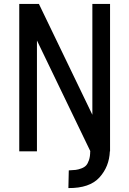

<svg xmlns="http://www.w3.org/2000/svg" viewBox="-20 -770 658 977"><path d="M450 -750H540V0H539Q536 78 486 133Q436 188 328 187L330 97Q352 96 365 94.5Q378 93 394 87Q410 81 418.5 71.5Q427 62 433 44Q439 26 439 0H440L168 -564V0H78V-750H178L450 -186Z"/></svg>

Font: Hermit
Style: Regular
Weight: 400
Designer: Pablo Caro
Version: Version 2.000;PS 002.000;hotconv 1.0.88;makeotf.lib2.5.64775